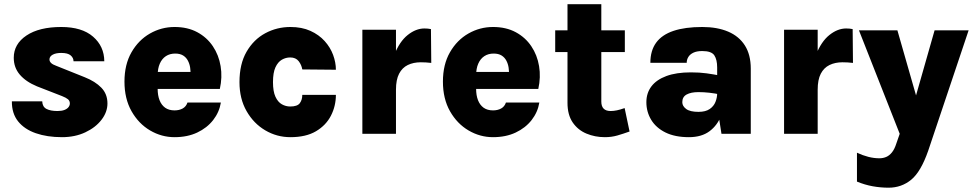

<svg xmlns="http://www.w3.org/2000/svg" viewBox="-20 -637 4636 914"><path d="M275 16Q204.5 16 150.5 -2.8Q96.5 -21.5 66.2 -59.2Q36 -97 36.5 -154.5H181Q182 -128.5 201.2 -118.5Q220.5 -108.5 253.5 -108.5Q273.5 -108.5 286.5 -113.5Q299.5 -118.5 306 -126.8Q312.5 -135 312.5 -144.5Q312.5 -157 303.5 -164.5Q294.5 -172 275.5 -179.5L156 -226Q103 -248 74.2 -281.8Q45.5 -315.5 45.5 -362Q45.5 -427.5 106 -468Q166.5 -508.5 271.5 -508.5Q370 -508.5 423 -462.5Q476 -416.5 476.5 -345.5H330Q330 -361.5 316.5 -373.2Q303 -385 271.5 -385Q245.5 -385 230.5 -376.5Q215.5 -368 215.5 -354Q215.5 -335 247 -324L383 -269.5Q433.5 -249.5 462.5 -219.5Q491.5 -189.5 491.5 -144.5Q491.5 -103.5 463.2 -66.8Q435 -30 386 -7Q337 16 275 16Z M811 16Q749 16 694.5 -16Q640 -48 606.2 -107.5Q572.5 -167 572.5 -248.5Q572.5 -330 606 -388.2Q639.5 -446.5 694 -477.5Q748.5 -508.5 811 -508.5Q873 -508.5 919 -483.8Q965 -459 993.2 -417Q1021.5 -375 1030.2 -322.2Q1039 -269.5 1026.5 -213.5H699V-294.5H909.5L886.5 -279.5Q888 -297 885.2 -315Q882.5 -333 874.5 -348.2Q866.5 -363.5 851.8 -372.8Q837 -382 814 -382Q788.5 -382 769.8 -369.8Q751 -357.5 740.8 -334.2Q730.5 -311 730.5 -277.5V-214.5Q730.5 -183 739.5 -160Q748.5 -137 766.2 -124.2Q784 -111.5 811 -111.5Q833 -111.5 849.5 -120.5Q866 -129.5 872.5 -149H1031.5Q1024 -103 994.8 -65.5Q965.5 -28 918.8 -6Q872 16 811 16Z M1362.5 16Q1298 16 1242.8 -16.5Q1187.5 -49 1153.8 -108Q1120 -167 1120 -246Q1120 -332.5 1153.8 -390.8Q1187.5 -449 1242.8 -478.8Q1298 -508.5 1362.5 -508.5Q1417 -508.5 1457.8 -490Q1498.5 -471.5 1525.5 -441.5Q1552.5 -411.5 1565.8 -375.5Q1579 -339.5 1579 -305L1419 -306.5Q1415.5 -328 1401.8 -345.8Q1388 -363.5 1361.5 -363.5Q1340.5 -363.5 1321.8 -352.8Q1303 -342 1291.2 -316.5Q1279.5 -291 1279.5 -246Q1279.5 -202 1291.2 -176.5Q1303 -151 1321.8 -140.5Q1340.5 -130 1361.5 -130Q1395.5 -130 1407.2 -145.8Q1419 -161.5 1419 -185.5H1579Q1579 -132.5 1555.5 -86.5Q1532 -40.5 1484.2 -12.2Q1436.5 16 1362.5 16Z M1705 0V-495.5H1865V0ZM1831 -210Q1831 -310.5 1856.5 -375Q1882 -439.5 1921 -470.5Q1960 -501.5 2000.5 -501.5Q2008.5 -501.5 2016.5 -500.8Q2024.5 -500 2031.5 -498.5L2033 -337.5Q2020.5 -339 2007.5 -339.8Q1994.5 -340.5 1983 -340.5Q1948 -340.5 1921.2 -327.5Q1894.5 -314.5 1879.8 -286Q1865 -257.5 1865 -210Z M2327 16Q2265 16 2210.5 -16Q2156 -48 2122.2 -107.5Q2088.5 -167 2088.5 -248.5Q2088.5 -330 2122 -388.2Q2155.5 -446.5 2210 -477.5Q2264.5 -508.5 2327 -508.5Q2389 -508.5 2435 -483.8Q2481 -459 2509.2 -417Q2537.5 -375 2546.2 -322.2Q2555 -269.5 2542.5 -213.5H2215V-294.5H2425.5L2402.5 -279.5Q2404 -297 2401.2 -315Q2398.5 -333 2390.5 -348.2Q2382.5 -363.5 2367.8 -372.8Q2353 -382 2330 -382Q2304.5 -382 2285.8 -369.8Q2267 -357.5 2256.8 -334.2Q2246.5 -311 2246.5 -277.5V-214.5Q2246.5 -183 2255.5 -160Q2264.5 -137 2282.2 -124.2Q2300 -111.5 2327 -111.5Q2349 -111.5 2365.5 -120.5Q2382 -129.5 2388.5 -149H2547.5Q2540 -103 2510.8 -65.5Q2481.5 -28 2434.8 -6Q2388 16 2327 16Z M2859.5 16Q2812.5 16 2771.8 -1Q2731 -18 2706.2 -54.2Q2681.5 -90.5 2681.5 -147.5V-617H2842.5V-153.5Q2842.5 -108.5 2887 -108.5Q2901 -108.5 2916.8 -111.8Q2932.5 -115 2953.5 -122.5L2977 -11Q2946.5 0 2918.8 8Q2891 16 2859.5 16ZM2623 -389V-492.5H2954.5V-389Z M3414.5 0 3394 -131.5V-316Q3394 -353 3380.5 -373.5Q3367 -394 3323 -394Q3297 -394 3280.8 -386.2Q3264.5 -378.5 3256.8 -365.8Q3249 -353 3249 -338H3076Q3076 -396 3103.5 -433.8Q3131 -471.5 3186 -490Q3241 -508.5 3323 -508.5Q3394.5 -508.5 3446.2 -486.5Q3498 -464.5 3526 -420.5Q3554 -376.5 3554 -310V0ZM3259.5 16Q3193.5 16 3148.2 -6.2Q3103 -28.5 3080 -66.5Q3057 -104.5 3057 -150.5Q3057 -194 3081 -225.8Q3105 -257.5 3152.2 -275Q3199.5 -292.5 3268.5 -292.5Q3310.5 -292.5 3342.8 -288Q3375 -283.5 3409 -277V-187Q3384 -192.5 3357.2 -195.5Q3330.5 -198.5 3305 -198.5Q3269.5 -198.5 3248.8 -187.2Q3228 -176 3228 -150.5Q3228 -132 3246.5 -118.2Q3265 -104.5 3305 -104.5Q3339 -104.5 3358.5 -118Q3378 -131.5 3386 -152Q3394 -172.5 3394 -192.5H3431.5Q3431.5 -135.5 3413.5 -88Q3395.5 -40.5 3357.5 -12.2Q3319.5 16 3259.5 16Z M3712.5 0V-495.5H3872.5V0ZM3838.5 -210Q3838.5 -310.5 3864 -375Q3889.5 -439.5 3928.5 -470.5Q3967.5 -501.5 4008 -501.5Q4016 -501.5 4024 -500.8Q4032 -500 4039 -498.5L4040.5 -337.5Q4028 -339 4015 -339.8Q4002 -340.5 3990.5 -340.5Q3955.5 -340.5 3928.8 -327.5Q3902 -314.5 3887.2 -286Q3872.5 -257.5 3872.5 -210Z M4069 -492.5H4252L4353 -140H4328.5L4429 -492.5H4591L4399 79.5Q4364 180.5 4317.8 218.5Q4271.5 256.5 4210 256.5Q4172.5 256.5 4134.8 249.8Q4097 243 4059.5 227.5V90Q4087.5 103 4114.2 109.8Q4141 116.5 4166.5 116.5Q4183.5 116.5 4198.5 110.2Q4213.5 104 4226 88.5Q4238.5 73 4247 46L4263 0Z"/></svg>

Font: Karla ExtraBold
Style: Regular
Weight: 800
Designer: Jonathan Pinhorn
Version: Version 2.001